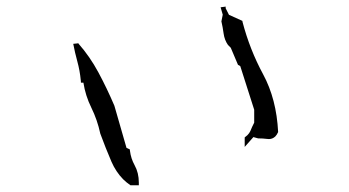

<svg xmlns="http://www.w3.org/2000/svg" viewBox="-20 -550 1040 572"><path d="M393.6 -5.9V2H368.7Q356 -6.8 346.7 -16.1Q325.2 -38.1 312 -68.4Q294.4 -109.4 278.8 -151.9Q270 -192.9 252.2 -229Q234.4 -265.1 228.5 -303.7H221.2L220.7 -310.5Q217.8 -340.3 210.4 -366.9Q203.1 -393.6 198.2 -419.4L212.4 -420.9L211.9 -422.4Q212.4 -421.4 212.9 -420.9H213.9V-419.9Q247.6 -381.8 273.2 -334.2Q298.8 -286.6 320.8 -234.9L356.9 -109.4L366.7 -105L367.2 -100.6Q370.1 -77.6 380.9 -58.1Q393.6 -35.2 393.6 -5.9ZM709 -112.3V-140.6Q714.8 -145 717.3 -147.5Q723.1 -153.3 726.1 -160.2Q731 -172.4 737.3 -184.6V-223.1L695.8 -353L689 -356.9L667.5 -407.7L659.2 -416Q648.9 -430.7 646.2 -450Q643.6 -469.2 639.6 -486.3L643.6 -506.3L637.2 -528.3L652.3 -530.3V-525.4L662.1 -505.9L702.1 -487.8L702.6 -484.4Q724.1 -402.3 763.9 -328.6Q803.7 -254.9 808.6 -156.7Q804.7 -147.9 800.3 -143.6Q792 -135.7 781.2 -135.7Q779.3 -135.7 774.9 -136.2Q763.2 -137.7 750 -137.7H749L734.9 -141.6Z"/></svg>

Font: Bakudai
Style: Bold
Weight: 700
Version: Version 1.48